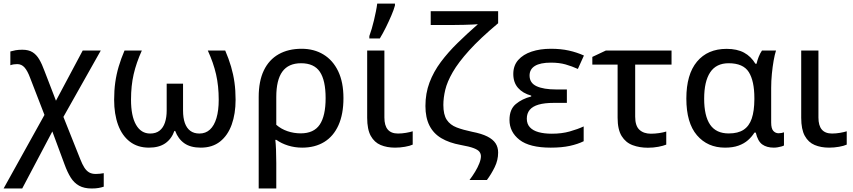

<svg xmlns="http://www.w3.org/2000/svg" viewBox="-32 -823 4814 1083"><path d="M93.8 -542.5Q128.9 -542.5 151.1 -528.8Q173.3 -515.1 189.2 -488.3Q205.1 -461.4 219.7 -420.9L283.7 -254.9L434.6 -538.1H536.6L325.7 -163.6L420.9 75.2Q432.1 104 443.8 122.3Q455.6 140.6 470.7 149.4Q485.8 158.2 507.8 158.2Q520 158.2 531.2 157Q542.5 155.8 553.2 153.8V230Q540 234.4 523.9 237.3Q507.8 240.2 484.9 240.2Q442.4 240.2 414.1 224.4Q385.7 208.5 366.9 178.5Q348.1 148.4 332.5 105.5L263.2 -81.5L93.3 240.2H-11.7L218.8 -174.8L137.7 -384.3Q123.5 -422.9 106.7 -442.1Q89.8 -461.4 65.4 -461.4Q55.7 -461.4 45.7 -460Q35.6 -458.5 26.4 -455.1V-532.7Q39.6 -536.6 55.9 -539.6Q72.3 -542.5 93.8 -542.5Z M1238.3 -538.1Q1258.3 -491.7 1271.2 -447.8Q1284.2 -403.8 1290.5 -358.4Q1296.9 -313 1296.9 -260.3Q1296.9 -181.2 1274.9 -120.1Q1252.9 -59.1 1209.5 -24.7Q1166 9.8 1100.6 9.8Q1043 9.8 1008.1 -14.6Q973.1 -39.1 956.1 -84.5H951.7Q935.5 -39.1 900.1 -14.6Q864.7 9.8 808.1 9.8Q744.1 9.8 700.2 -24.2Q656.2 -58.1 634 -118.9Q611.8 -179.7 611.8 -260.3Q611.8 -313 618.2 -358.4Q624.5 -403.8 637.5 -447.5Q650.4 -491.2 670.4 -538.1H768.1Q736.8 -468.8 721.9 -404.1Q707 -339.4 707 -260.7Q707 -168.5 735.4 -119.1Q763.7 -69.8 814.9 -69.8Q847.7 -69.8 868.2 -86.2Q888.7 -102.5 898.4 -131.8Q908.2 -161.1 908.2 -199.7V-351.1H1000.5V-199.7Q1000.5 -158.2 1010.7 -129.2Q1021 -100.1 1041.5 -85Q1062 -69.8 1092.8 -69.8Q1127.9 -69.8 1152.1 -92Q1176.3 -114.3 1189 -157Q1201.7 -199.7 1201.7 -260.3Q1201.7 -338.4 1186.8 -403.6Q1171.9 -468.8 1140.1 -538.1Z M1905.3 -269.5Q1905.3 -179.2 1877.2 -116.7Q1849.1 -54.2 1796.9 -22.2Q1744.6 9.8 1672.4 9.8Q1630.9 9.8 1593 -2Q1555.2 -13.7 1526.9 -34.2H1521Q1523.4 -14.6 1524.9 20.5Q1526.4 55.7 1526.4 96.2V240.2H1427.2V-275.4Q1427.2 -365.7 1456.3 -426Q1485.4 -486.3 1539.8 -517.1Q1594.2 -547.9 1669.4 -547.9Q1739.3 -547.9 1792.5 -515.6Q1845.7 -483.4 1875.5 -421.4Q1905.3 -359.4 1905.3 -269.5ZM1666 -466.3Q1595.2 -466.3 1560.8 -419.2Q1526.4 -372.1 1526.4 -275.9V-119.1Q1553.7 -95.2 1589.6 -83Q1625.5 -70.8 1664.1 -70.8Q1738.3 -70.8 1771.5 -120.1Q1804.7 -169.4 1804.7 -269.5Q1804.7 -369.6 1772.2 -418Q1739.7 -466.3 1666 -466.3Z M2136.2 -538.1V-160.2Q2136.2 -114.7 2155.3 -92.3Q2174.3 -69.8 2212.9 -69.8Q2234.9 -69.8 2257.8 -73.7Q2280.8 -77.6 2295.9 -82.5V-7.3Q2280.3 0 2252.4 4.9Q2224.6 9.8 2196.3 9.8Q2150.4 9.8 2115 -5.1Q2079.6 -20 2059.3 -56.6Q2039.1 -93.3 2039.1 -158.7V-538.1ZM2051.3 -606V-619.6Q2058.1 -638.2 2064.9 -661.1Q2071.8 -684.1 2077.6 -709.2Q2083.5 -734.4 2088.4 -758.5Q2093.3 -782.7 2095.7 -802.7H2195.8V-792Q2189.5 -768.1 2175.5 -735.6Q2161.6 -703.1 2144.8 -668.9Q2127.9 -634.8 2110.4 -606Z M2777.8 37.6Q2777.8 80.6 2758.3 120.1Q2738.8 159.7 2714.4 192.4H2616.2Q2633.3 169.9 2647.9 145.8Q2662.6 121.6 2671.6 98.6Q2680.7 75.7 2680.7 58.6Q2680.7 44.4 2672.4 33.2Q2664.1 22 2639.9 12.7Q2615.7 3.4 2566.4 -5.4Q2502 -17.1 2457.5 -43.5Q2413.1 -69.8 2390.4 -114.7Q2367.7 -159.7 2367.7 -225.1Q2367.7 -296.4 2390.6 -357.4Q2413.6 -418.5 2454.6 -473.4Q2495.6 -528.3 2549.1 -580.6Q2602.5 -632.8 2663.6 -686.5Q2655.8 -685.5 2634 -684.6Q2612.3 -683.6 2584 -682.9Q2555.7 -682.1 2528.3 -682.1H2397.5V-759.8H2777.8V-691.9Q2675.8 -606.4 2614.5 -538.6Q2553.2 -470.7 2521.7 -416Q2490.2 -361.3 2479.5 -316.2Q2468.8 -271 2468.8 -231Q2468.8 -176.3 2488 -147.2Q2507.3 -118.2 2543.7 -104.2Q2580.1 -90.3 2631.3 -79.6Q2684.6 -69.3 2716.6 -53.2Q2748.5 -37.1 2763.2 -14.9Q2777.8 7.3 2777.8 37.6Z M3165.5 -318.4V-242.7H3091.3Q3039.6 -242.7 3005.9 -232.9Q2972.2 -223.1 2955.8 -203.1Q2939.5 -183.1 2939.5 -153.8Q2939.5 -124 2956.8 -105.2Q2974.1 -86.4 3005.9 -77.6Q3037.6 -68.8 3080.6 -68.8Q3136.7 -68.8 3181.6 -81.5Q3226.6 -94.2 3260.3 -109.9V-26.4Q3228 -10.3 3182.4 -0.2Q3136.7 9.8 3074.7 9.8Q2954.6 9.8 2898.2 -34.4Q2841.8 -78.6 2841.8 -146.5Q2841.8 -206.1 2877.2 -235.8Q2912.6 -265.6 2964.4 -278.8V-283.7Q2916.5 -296.9 2889.9 -327.4Q2863.3 -357.9 2863.3 -405.8Q2863.3 -453.1 2891.1 -484.6Q2918.9 -516.1 2966.8 -532Q3014.6 -547.9 3075.2 -547.9Q3131.8 -547.9 3176.8 -537.8Q3221.7 -527.8 3261.7 -509.8L3227.5 -434.1Q3194.3 -449.2 3158.4 -459.5Q3122.6 -469.7 3075.7 -469.7Q3015.6 -469.7 2985.4 -451.2Q2955.1 -432.6 2955.1 -397Q2955.1 -355 2994.6 -336.7Q3034.2 -318.4 3105 -318.4Z M3755.9 -538.1V-458.5H3550.8V-165Q3550.8 -112.8 3575 -90.8Q3599.1 -68.8 3639.6 -68.8Q3662.6 -68.8 3685.8 -72.3Q3709 -75.7 3726.1 -81.1V-7.3Q3710 -0.5 3681.9 4.9Q3653.8 10.3 3622.6 10.3Q3575.2 10.3 3536.4 -4.2Q3497.6 -18.6 3474.6 -55.4Q3451.7 -92.3 3451.7 -158.7V-458.5H3309.1V-502L3385.7 -538.1Z M4078.6 -70.3Q4130.9 -70.3 4162.4 -91.1Q4193.8 -111.8 4208.3 -154.3Q4222.7 -196.8 4223.1 -262.2V-269.5Q4223.1 -366.2 4191.7 -416.3Q4160.2 -466.3 4078.1 -466.3Q4007.8 -466.3 3973.9 -415Q3939.9 -363.8 3939.9 -266.1Q3939.9 -168.9 3973.6 -119.6Q4007.3 -70.3 4078.6 -70.3ZM4057.6 9.8Q3959 9.8 3899.2 -60.1Q3839.4 -129.9 3839.4 -267.1Q3839.4 -403.3 3899.4 -475.3Q3959.5 -547.4 4066.4 -547.4Q4125.5 -547.4 4164.8 -526.1Q4204.1 -504.9 4229 -463.4H4235.4Q4239.3 -481.4 4247.3 -502Q4255.4 -522.5 4266.1 -538.1H4345.2Q4337.9 -515.6 4331.8 -481Q4325.7 -446.3 4321.8 -406.2Q4317.9 -366.2 4317.9 -327.6V-131.8Q4317.9 -97.7 4330.1 -84.5Q4342.3 -71.3 4359.9 -71.3Q4367.7 -71.3 4376.7 -73Q4385.7 -74.7 4390.1 -76.7V-2.4Q4385.3 0.5 4375.7 3.2Q4366.2 5.9 4355 7.8Q4343.8 9.8 4333 9.8Q4292.5 9.8 4267.3 -8.5Q4242.2 -26.9 4231 -75.2H4223.6Q4209 -51.8 4187.3 -32.5Q4165.5 -13.2 4133.8 -1.7Q4102.1 9.8 4057.6 9.8Z M4584.5 -538.1V-160.2Q4584.5 -114.7 4603.5 -92.3Q4622.6 -69.8 4661.1 -69.8Q4683.1 -69.8 4706.1 -73.7Q4729 -77.6 4744.1 -82.5V-7.3Q4728.5 0 4700.7 4.9Q4672.9 9.8 4644.5 9.8Q4598.6 9.8 4563.2 -5.1Q4527.8 -20 4507.6 -56.6Q4487.3 -93.3 4487.3 -158.7V-538.1Z"/></svg>

Font: Open Sans Medium
Style: Regular
Weight: 500
Designer: Monotype Design Team
Foundry: Monotype Imaging Inc.
Version: Version 3.000